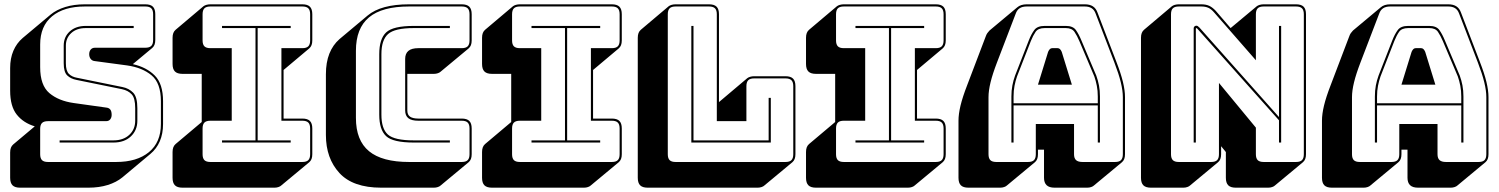

<svg xmlns="http://www.w3.org/2000/svg" viewBox="-20 -750 6941 889"><path d="M73 119Q49 119 38 108Q27 97 27 73V-44Q27 -57 30.5 -66Q34 -75 41 -81L141 -165Q88 -181 57.5 -219.5Q27 -258 27 -330V-435Q27 -480 42 -515Q57 -550 85 -574L215 -683Q242 -705 282 -717.5Q322 -730 373 -730H653Q677 -730 688 -719Q699 -708 699 -684V-565Q699 -552 695.5 -543Q692 -534 685 -528L595 -453Q658 -439 696.5 -400.5Q735 -362 735 -281V-176Q735 -131 720 -96Q705 -61 676 -37L547 71Q519 94 479 106.5Q439 119 389 119ZM518 0Q614 0 669.5 -45.5Q725 -91 725 -176V-281Q725 -365 682 -401Q639 -437 569 -447L420 -467Q407 -468 400 -477Q393 -486 393 -499Q393 -512 400 -520.5Q407 -529 420 -529H653Q672 -529 680.5 -537.5Q689 -546 689 -565V-684Q689 -703 680.5 -711.5Q672 -720 653 -720H373Q276 -720 221 -674.5Q166 -629 166 -544V-439Q166 -355 208.5 -319Q251 -283 321 -273L471 -252Q484 -251 490.5 -243Q497 -235 497 -218Q497 -206 490.5 -197.5Q484 -189 471 -189H202Q183 -189 174.5 -180.5Q166 -172 166 -153V-36Q166 -17 174.5 -8.5Q183 0 202 0ZM599 -630V-620H377Q335 -620 310 -597Q285 -574 285 -539V-457Q285 -422 299 -408Q313 -394 336 -390L547 -347Q577 -341 596.5 -321Q616 -301 616 -249V-191Q616 -147 586 -118.5Q556 -90 505 -90H256V-100H505Q551 -100 578.5 -125.5Q606 -151 606 -191V-249Q606 -296 589.5 -313.5Q573 -331 545 -337L334 -380Q308 -385 291.5 -400.5Q275 -416 275 -457V-539Q275 -579 303 -604.5Q331 -630 377 -630Z M1251 119H825Q801 119 790 108Q779 97 779 73V-46Q779 -59 782.5 -68Q786 -77 793 -83L914 -185V-408H825Q801 -408 790 -419Q779 -430 779 -454V-575Q779 -588 782.5 -597Q786 -606 793 -612L922 -721Q927 -725 935.5 -727.5Q944 -730 954 -730H1380Q1404 -730 1415 -719Q1426 -708 1426 -684V-563Q1426 -550 1422.5 -541Q1419 -532 1412 -526L1293 -426V-201H1380Q1404 -201 1415 -190Q1426 -179 1426 -155V-36Q1426 -23 1422.5 -14Q1419 -5 1412 1L1282 109Q1278 113 1269.5 116Q1261 119 1251 119ZM954 0H1380Q1399 0 1407.5 -8.5Q1416 -17 1416 -36V-155Q1416 -174 1407.5 -182.5Q1399 -191 1380 -191H1283V-527H1380Q1399 -527 1407.5 -535.5Q1416 -544 1416 -563V-684Q1416 -703 1407.5 -711.5Q1399 -720 1380 -720H954Q935 -720 926.5 -711.5Q918 -703 918 -684V-563Q918 -544 926.5 -535.5Q935 -527 954 -527H1053V-191H954Q935 -191 926.5 -182.5Q918 -174 918 -155V-36Q918 -17 926.5 -8.5Q935 0 954 0ZM1326 -90H1008V-100H1163V-620H1008V-630H1326V-620H1173V-100H1326Z M1989 119H1745Q1614 119 1551.5 51Q1489 -17 1489 -125V-406Q1489 -461 1505 -501.5Q1521 -542 1552 -569L1682 -678Q1713 -704 1761 -717Q1809 -730 1874 -730H2118Q2142 -730 2153 -719Q2164 -708 2164 -684V-563Q2164 -550 2160.5 -541Q2157 -532 2150 -526L2020 -418Q2016 -414 2007.5 -411Q1999 -408 1989 -408H1866V-239Q1866 -218 1879 -209.5Q1892 -201 1917 -201H2118Q2142 -201 2153 -190Q2164 -179 2164 -155V-36Q2164 -23 2160.5 -14Q2157 -5 2150 1L2020 109Q2016 113 2007.5 116Q1999 119 1989 119ZM2118 0Q2137 0 2145.5 -8.5Q2154 -17 2154 -36V-155Q2154 -174 2145.5 -182.5Q2137 -191 2118 -191H1917Q1886 -191 1871 -202.5Q1856 -214 1856 -239V-477Q1856 -502 1871 -514.5Q1886 -527 1917 -527H2118Q2137 -527 2145.5 -535.5Q2154 -544 2154 -563V-684Q2154 -703 2145.5 -711.5Q2137 -720 2118 -720H1874Q1749 -720 1688.5 -669.5Q1628 -619 1628 -515V-204Q1628 -100 1688.5 -50Q1749 0 1874 0ZM2063 -100V-90H1896Q1799 -90 1767.5 -120Q1736 -150 1736 -219V-499Q1736 -570 1768 -600Q1800 -630 1896 -630H2063V-620H1896Q1808 -620 1777 -592.5Q1746 -565 1746 -499V-219Q1746 -154 1776 -127Q1806 -100 1896 -100Z M2684 119H2258Q2234 119 2223 108Q2212 97 2212 73V-46Q2212 -59 2215.5 -68Q2219 -77 2226 -83L2347 -185V-408H2258Q2234 -408 2223 -419Q2212 -430 2212 -454V-575Q2212 -588 2215.5 -597Q2219 -606 2226 -612L2355 -721Q2360 -725 2368.5 -727.5Q2377 -730 2387 -730H2813Q2837 -730 2848 -719Q2859 -708 2859 -684V-563Q2859 -550 2855.5 -541Q2852 -532 2845 -526L2726 -426V-201H2813Q2837 -201 2848 -190Q2859 -179 2859 -155V-36Q2859 -23 2855.5 -14Q2852 -5 2845 1L2715 109Q2711 113 2702.5 116Q2694 119 2684 119ZM2387 0H2813Q2832 0 2840.5 -8.5Q2849 -17 2849 -36V-155Q2849 -174 2840.5 -182.5Q2832 -191 2813 -191H2716V-527H2813Q2832 -527 2840.5 -535.5Q2849 -544 2849 -563V-684Q2849 -703 2840.5 -711.5Q2832 -720 2813 -720H2387Q2368 -720 2359.5 -711.5Q2351 -703 2351 -684V-563Q2351 -544 2359.5 -535.5Q2368 -527 2387 -527H2486V-191H2387Q2368 -191 2359.5 -182.5Q2351 -174 2351 -155V-36Q2351 -17 2359.5 -8.5Q2368 0 2387 0ZM2759 -90H2441V-100H2596V-620H2441V-630H2759V-620H2606V-100H2759Z M3488 119H2979Q2955 119 2944 108Q2933 97 2933 73V-575Q2933 -588 2936.5 -597Q2940 -606 2947 -612L3076 -721Q3081 -725 3089.5 -727.5Q3098 -730 3108 -730H3263Q3287 -730 3298 -719Q3309 -708 3309 -684V-277L3311 -279L3440 -388Q3445 -392 3453.5 -394.5Q3462 -397 3472 -397H3617Q3641 -397 3652 -386Q3663 -375 3663 -351V-36Q3663 -23 3659.5 -14Q3656 -5 3649 1L3519 109Q3515 113 3506.5 116Q3498 119 3488 119ZM3617 0Q3636 0 3644.5 -8.5Q3653 -17 3653 -36V-351Q3653 -370 3644.5 -378.5Q3636 -387 3617 -387H3472Q3453 -387 3444.5 -378.5Q3436 -370 3436 -351V-189H3299V-684Q3299 -703 3290.5 -711.5Q3282 -720 3263 -720H3108Q3089 -720 3080.5 -711.5Q3072 -703 3072 -684V-36Q3072 -17 3080.5 -8.5Q3089 0 3108 0ZM3181 -90V-630H3191V-100H3539V-297H3549V-90Z M4184 119H3758Q3734 119 3723 108Q3712 97 3712 73V-46Q3712 -59 3715.5 -68Q3719 -77 3726 -83L3847 -185V-408H3758Q3734 -408 3723 -419Q3712 -430 3712 -454V-575Q3712 -588 3715.5 -597Q3719 -606 3726 -612L3855 -721Q3860 -725 3868.5 -727.5Q3877 -730 3887 -730H4313Q4337 -730 4348 -719Q4359 -708 4359 -684V-563Q4359 -550 4355.5 -541Q4352 -532 4345 -526L4226 -426V-201H4313Q4337 -201 4348 -190Q4359 -179 4359 -155V-36Q4359 -23 4355.5 -14Q4352 -5 4345 1L4215 109Q4211 113 4202.5 116Q4194 119 4184 119ZM3887 0H4313Q4332 0 4340.5 -8.5Q4349 -17 4349 -36V-155Q4349 -174 4340.5 -182.5Q4332 -191 4313 -191H4216V-527H4313Q4332 -527 4340.5 -535.5Q4349 -544 4349 -563V-684Q4349 -703 4340.5 -711.5Q4332 -720 4313 -720H3887Q3868 -720 3859.5 -711.5Q3851 -703 3851 -684V-563Q3851 -544 3859.5 -535.5Q3868 -527 3887 -527H3986V-191H3887Q3868 -191 3859.5 -182.5Q3851 -174 3851 -155V-36Q3851 -17 3859.5 -8.5Q3868 0 3887 0ZM4259 -90H3941V-100H4096V-620H3941V-630H4259V-620H4106V-100H4259Z M4673 -303V-272H5063V-303Q5063 -330 5058.5 -353Q5054 -376 5047 -396L4978 -559Q4967 -585 4955 -602.5Q4943 -620 4915 -620H4817Q4787 -620 4775 -602.5Q4763 -585 4753 -560L4689 -396Q4682 -376 4677.5 -353Q4673 -330 4673 -303ZM4833 -510Q4837 -519 4841.5 -523Q4846 -527 4852 -527H4877Q4883 -527 4887.5 -523Q4892 -519 4896 -510L4943 -358H4786ZM5063 -90V-262H4673V-90H4663V-303Q4663 -331 4667.5 -354.5Q4672 -378 4680 -400L4744 -564Q4755 -592 4769 -611Q4783 -630 4817 -630H4915Q4948 -630 4961.5 -611Q4975 -592 4987 -563L5056 -400Q5064 -378 5068.5 -354.5Q5073 -331 5073 -303V-90ZM4776 -36V-176H4953V-36Q4953 -17 4962.5 -8.5Q4972 0 4992 0H5143Q5162 0 5170.5 -8.5Q5179 -17 5179 -36V-300Q5179 -330 5169.5 -369Q5160 -408 5140 -460L5053 -687Q5047 -704 5034.5 -712Q5022 -720 5003 -720H4734Q4714 -720 4701.5 -712Q4689 -704 4683 -687L4596 -460Q4576 -408 4566.5 -369Q4557 -330 4557 -300V-36Q4557 -17 4565.5 -8.5Q4574 0 4593 0H4740Q4759 0 4767.5 -8.5Q4776 -17 4776 -36ZM4642 109Q4638 113 4629.5 116Q4621 119 4611 119H4464Q4440 119 4429 108Q4418 97 4418 73V-191Q4418 -222 4427.5 -261.5Q4437 -301 4458 -355L4544 -581Q4547 -590 4551.5 -596.5Q4556 -603 4561 -608L4562 -609L4690 -716Q4698 -723 4709 -726.5Q4720 -730 4734 -730H5003Q5026 -730 5040.5 -720.5Q5055 -711 5062 -691L5149 -464Q5170 -410 5179.5 -370.5Q5189 -331 5189 -300V-36Q5189 -23 5185.5 -14Q5182 -5 5175 1L5045 109Q5041 113 5032.5 116Q5024 119 5014 119H4863Q4838 119 4826 107.5Q4814 96 4814 73V-57H4786V-36Q4786 -23 4782.5 -14Q4779 -5 4772 1Z M5534 -622 5902 -208V-630H5912V-90H5902V-193L5524 -617Q5523 -618 5521.5 -619Q5520 -620 5519 -620Q5518 -620 5517.5 -619Q5517 -618 5517 -617V-90H5507V-619Q5507 -625 5511 -628Q5515 -631 5519 -631Q5523 -631 5526 -629Q5529 -627 5534 -622ZM5588 0Q5607 0 5615.5 -8.5Q5624 -17 5624 -36V-366L5795 -159V-36Q5795 -17 5803.5 -8.5Q5812 0 5831 0H5981Q6000 0 6008.5 -8.5Q6017 -17 6017 -36V-684Q6017 -703 6008.5 -711.5Q6000 -720 5981 -720H5831Q5812 -720 5803.5 -711.5Q5795 -703 5795 -684V-471L5601 -693Q5588 -708 5574.5 -714Q5561 -720 5542 -720H5438Q5419 -720 5410.5 -711.5Q5402 -703 5402 -684V-36Q5402 -17 5410.5 -8.5Q5419 0 5438 0ZM5620 1 5490 109Q5486 113 5477.5 116Q5469 119 5459 119H5309Q5285 119 5274 108Q5263 97 5263 73V-575Q5263 -588 5266.5 -597Q5270 -606 5277 -612L5406 -721Q5411 -725 5419.5 -727.5Q5428 -730 5438 -730H5542Q5564 -730 5579 -723Q5594 -716 5609 -700L5678 -620L5799 -721Q5804 -725 5812.5 -727.5Q5821 -730 5831 -730H5981Q6005 -730 6016 -719Q6027 -708 6027 -684V-36Q6027 -23 6023.5 -14Q6020 -5 6013 1L5883 109Q5879 113 5870.5 116Q5862 119 5852 119H5702Q5678 119 5667 108Q5656 97 5656 73V-46L5634 -73V-36Q5634 -23 5630.5 -14Q5627 -5 5620 1Z M6356 -303V-272H6746V-303Q6746 -330 6741.5 -353Q6737 -376 6730 -396L6661 -559Q6650 -585 6638 -602.5Q6626 -620 6598 -620H6500Q6470 -620 6458 -602.5Q6446 -585 6436 -560L6372 -396Q6365 -376 6360.5 -353Q6356 -330 6356 -303ZM6516 -510Q6520 -519 6524.5 -523Q6529 -527 6535 -527H6560Q6566 -527 6570.5 -523Q6575 -519 6579 -510L6626 -358H6469ZM6746 -90V-262H6356V-90H6346V-303Q6346 -331 6350.5 -354.5Q6355 -378 6363 -400L6427 -564Q6438 -592 6452 -611Q6466 -630 6500 -630H6598Q6631 -630 6644.5 -611Q6658 -592 6670 -563L6739 -400Q6747 -378 6751.5 -354.5Q6756 -331 6756 -303V-90ZM6459 -36V-176H6636V-36Q6636 -17 6645.5 -8.5Q6655 0 6675 0H6826Q6845 0 6853.5 -8.5Q6862 -17 6862 -36V-300Q6862 -330 6852.5 -369Q6843 -408 6823 -460L6736 -687Q6730 -704 6717.5 -712Q6705 -720 6686 -720H6417Q6397 -720 6384.5 -712Q6372 -704 6366 -687L6279 -460Q6259 -408 6249.5 -369Q6240 -330 6240 -300V-36Q6240 -17 6248.5 -8.5Q6257 0 6276 0H6423Q6442 0 6450.5 -8.5Q6459 -17 6459 -36ZM6325 109Q6321 113 6312.5 116Q6304 119 6294 119H6147Q6123 119 6112 108Q6101 97 6101 73V-191Q6101 -222 6110.5 -261.5Q6120 -301 6141 -355L6227 -581Q6230 -590 6234.5 -596.5Q6239 -603 6244 -608L6245 -609L6373 -716Q6381 -723 6392 -726.5Q6403 -730 6417 -730H6686Q6709 -730 6723.5 -720.5Q6738 -711 6745 -691L6832 -464Q6853 -410 6862.5 -370.5Q6872 -331 6872 -300V-36Q6872 -23 6868.5 -14Q6865 -5 6858 1L6728 109Q6724 113 6715.5 116Q6707 119 6697 119H6546Q6521 119 6509 107.5Q6497 96 6497 73V-57H6469V-36Q6469 -23 6465.5 -14Q6462 -5 6455 1Z"/></svg>

Font: Bungee Shade
Style: Regular
Weight: 400
Designer: David Jonathan Ross
Foundry: David Jonathan Ross
Version: Version 1.001;PS 1.0;hotconv 1.0.72;makeotf.lib2.5.5900